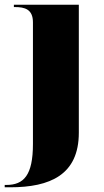

<svg xmlns="http://www.w3.org/2000/svg" viewBox="-46 -556 444 816"><path d="M-26 240H-3C167 240 289 187 289 8V-536H13V-526H17C59 -526 94 -517 94 -461V56C94 189 55 230 -19 230H-26Z"/></svg>

Font: Noto Serif Display Black
Style: Regular
Weight: 900
Designer: Monotype Design Team
Foundry: Monotype Imaging Inc.
Version: Version 2.009